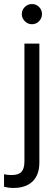

<svg xmlns="http://www.w3.org/2000/svg" viewBox="-58 -717 278 951"><path d="M100 -597Q80 -597 65 -612Q50 -627 50 -647Q50 -668 65 -682.5Q80 -697 100 -697Q121 -697 135.5 -682.5Q150 -668 150 -647Q150 -627 135.5 -612Q121 -597 100 -597ZM8 214Q-6 214 -18 212Q-30 210 -38 208V146Q-22 150 -1 150Q34 150 48.5 134Q63 118 63 82V-501H137V88Q137 149 103.5 181.5Q70 214 8 214Z"/></svg>

Font: Red Hat Display
Style: Regular
Weight: 300
Designer: Pentagram, MCKL
Foundry: Pentagram, MCKL
Version: Version 1.023